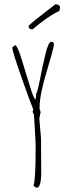

<svg xmlns="http://www.w3.org/2000/svg" viewBox="-20 -859 314 894"><path d="M131.3 -722.2Q113.3 -722.2 113.3 -736.8Q113.3 -742.7 172.6 -788.3Q231.9 -834 237.3 -838.9Q259.3 -838.9 259.3 -823.2Q259.3 -822.8 256.3 -808.1Q206.1 -785.6 131.3 -722.2ZM170.9 -215.8 171.9 -57.1Q171.9 15.1 150.9 15.1Q147.5 15.1 142.6 11.2Q137.7 7.3 136.2 3.9Q146 -20.5 146 -170.9Q146 -200.2 142.3 -254.4Q138.7 -308.6 138.2 -325.2L131.8 -337.9L134.8 -350.1Q122.1 -379.4 87.9 -476.6Q38.1 -615.7 37.1 -638.2L50.8 -648.9Q60.5 -647.5 80.1 -585.2Q99.6 -522.9 118.4 -460.4Q137.2 -397.9 145 -396L148.9 -414.1L147 -418.9Q154.3 -427.7 166.3 -490Q178.2 -552.2 191.9 -608.2Q205.6 -664.1 218.3 -664.1Q231 -664.1 231 -653.3Q231 -642.6 220.2 -604.7Q209.5 -566.9 200.2 -535.6Q190.9 -504.4 186.3 -487.3Q181.6 -470.2 175.8 -444.3Q164.1 -395.5 164.1 -353Q168.9 -340.8 168.9 -335.9L163.1 -307.1Z"/></svg>

Font: Amatic SC
Style: Regular
Weight: 400
Version: Version 1.004